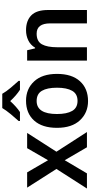

<svg xmlns="http://www.w3.org/2000/svg" viewBox="440 -1246 816 1737"><g transform="rotate(-90 848.5 -378.0)"><path d="M188 -276 19 -541H157L267 -352L376 -541H514L344 -276L522 0H384L267 -201L148 0H11Z M1048 -271Q1048 -405 980 -478Q912 -551 805 -551Q692 -551 626 -478Q560 -405 560 -271Q560 -136 628.5 -63Q697 10 802 10Q915 10 981.5 -63Q1048 -136 1048 -271ZM685 -271Q685 -455 803 -455Q867 -455 895 -407.5Q923 -360 923 -271Q923 -182 895 -133.5Q867 -85 804 -85Q741 -85 713 -133.5Q685 -182 685 -271ZM868 -766H739Q719 -732 683.5 -689Q648 -646 622 -618V-606H703Q750 -637 802 -694Q853 -639 904 -606H985V-618Q959 -646 923 -689Q887 -732 868 -766Z M1443 -551Q1394 -551 1352 -531Q1310 -511 1285 -469H1279L1262 -541H1168V0H1289V-268Q1289 -359 1315.5 -407Q1342 -455 1412 -455Q1505 -455 1505 -332V0H1626V-352Q1626 -456 1577.5 -503.5Q1529 -551 1443 -551Z"/></g></svg>

Font: Noto Sans Display Medium
Style: Regular
Weight: 500
Designer: Monotype Design Team
Foundry: Monotype Imaging Inc.
Version: Version 1.900